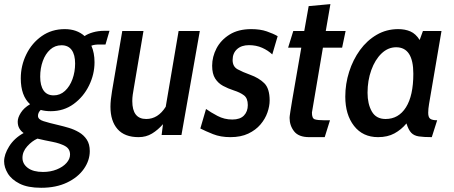

<svg xmlns="http://www.w3.org/2000/svg" viewBox="-66 -640 2151 910"><path d="M174.5 -113Q148.5 -113 127 -119Q114 -106.5 114 -91Q114 -74 140 -65.8Q166 -57.5 213.5 -46.5Q235 -41.5 260.2 -34Q285.5 -26.5 308.2 -13.2Q331 0 345.2 21.5Q359.5 43 359.5 76Q359.5 120.5 331.5 160.5Q303.5 200.5 251.8 225.2Q200 250 129 250Q65.5 250 27 230.5Q-11.5 211 -29 182Q-46.5 153 -46.5 124.5Q-46.5 92 -22.5 53.5Q1.5 15 46 -9.5Q33 -18.5 25.5 -31.8Q18 -45 18 -63.5Q18 -82.5 32.8 -105.8Q47.5 -129 76.5 -146Q32.5 -186 32.5 -268.5Q32.5 -329 58.8 -382.5Q85 -436 132 -469Q179 -502 241 -502Q298 -502 335 -469Q349.5 -479.5 374.8 -486.8Q400 -494 428.5 -494H453L434 -429H397.5Q394.5 -429 385.5 -428Q376.5 -427 367 -423.5Q382 -389.5 382 -345Q382 -288 356 -234.8Q330 -181.5 283.2 -147.2Q236.5 -113 174.5 -113ZM188.5 -188Q219 -188 242 -209.2Q265 -230.5 277.5 -265Q290 -299.5 290 -339Q290 -380.5 273.8 -403Q257.5 -425.5 225.5 -425.5Q194.5 -425.5 171.8 -405Q149 -384.5 136.8 -350.5Q124.5 -316.5 124.5 -276.5Q124.5 -234.5 140.5 -211.2Q156.5 -188 188.5 -188ZM40.5 108Q40.5 137 66 156Q91.5 175 138 175Q173.5 175 202.8 163.2Q232 151.5 249 132.5Q266 113.5 266 92.5Q266 65 242 52Q218 39 182.5 32.2Q147 25.5 111.5 17Q86 28 63.2 53.2Q40.5 78.5 40.5 108Z M591 10Q524.5 10 491 -28.2Q457.5 -66.5 457.5 -134.5Q457.5 -149.5 459.5 -169Q461.5 -188.5 465 -208.5L513.5 -493H614L568 -221Q565.5 -207 563.2 -191.5Q561 -176 561 -161Q561 -76 627 -76Q683 -76 719.5 -134L780.5 -493H881L794 0H700L706.5 -51.5Q682.5 -24 654.5 -7Q626.5 10 591 10Z M1026 10Q979.5 10 943.8 -4.2Q908 -18.5 883.5 -31L910.5 -123.5Q932 -108 964.5 -90.8Q997 -73.5 1035 -73.5Q1072 -73.5 1090.2 -92.5Q1108.5 -111.5 1108.5 -142Q1108.5 -174.5 1090.2 -188.2Q1072 -202 1042 -211.5Q1014.5 -220.5 991.2 -233Q968 -245.5 953.8 -267.8Q939.5 -290 939.5 -328.5Q939.5 -371 960.2 -410.8Q981 -450.5 1022.2 -476.2Q1063.5 -502 1125 -502Q1167.5 -502 1198.5 -491.2Q1229.5 -480.5 1250 -468.5L1224.5 -382Q1204.5 -401 1176.5 -413.5Q1148.5 -426 1114 -426Q1078.5 -426 1057.5 -407Q1036.5 -388 1036.5 -355.5Q1036.5 -324.5 1060.2 -311.5Q1084 -298.5 1120 -285.5Q1160.5 -271 1186.2 -246Q1212 -221 1212 -164Q1212 -137 1201.5 -106.8Q1191 -76.5 1168.5 -50Q1146 -23.5 1110.8 -6.8Q1075.5 10 1026 10Z M1399.5 10Q1349.5 10 1328 -17.5Q1306.5 -45 1306.5 -81.5Q1306.5 -84.5 1307.2 -90.5Q1308 -96.5 1310.5 -113.5Q1313 -130.5 1319 -165.8Q1325 -201 1335.5 -261.2Q1346 -321.5 1362 -414H1299.5L1324 -493H1376Q1385.5 -547 1397 -611L1500 -620.5L1478 -493H1572L1555.5 -414H1464.5L1412.5 -107Q1412 -79 1425.8 -74.5Q1439.5 -70 1470 -70H1498L1473 10Z M1726 10Q1653.5 10 1612 -43.2Q1570.5 -96.5 1570.5 -182Q1570.5 -242.5 1588.8 -299.8Q1607 -357 1640.2 -402.8Q1673.5 -448.5 1719.5 -475.2Q1765.5 -502 1821.5 -502Q1854 -502 1879.2 -491Q1904.5 -480 1923 -450.5L1938.5 -493H2026.5L1967.5 -147Q1963.5 -123.5 1963.5 -105.5Q1963.5 -84 1973.2 -77Q1983 -70 2006 -70L1980.5 10Q1942 10 1919 6.5Q1896 3 1883 -10.8Q1870 -24.5 1860.5 -55Q1836 -25.5 1803.5 -7.8Q1771 10 1726 10ZM1761.5 -76Q1823 -76 1858 -131.2Q1893 -186.5 1893 -290.5Q1893 -416 1811.5 -416Q1773 -416 1742.2 -386.5Q1711.5 -357 1693.8 -307.8Q1676 -258.5 1676 -200.5Q1676 -147.5 1696.2 -111.8Q1716.5 -76 1761.5 -76Z"/></svg>

Font: Cabin Condensed Medium
Style: Italic
Weight: 500
Width: 3
Italic angle: -10°
Designer: Pablo Impallari
Foundry: Pablo Impallari. http://www.impallari.com Igino Marini. http://www.ikern.com
Version: Version 3.001; ttfautohint (v1.8.3)